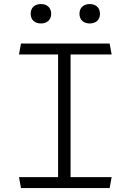

<svg xmlns="http://www.w3.org/2000/svg" viewBox="-20 -950 660 970"><path d="M273.5 0V-730H336.5V0ZM534 -730 544 -675H76L86 -730ZM76 -55H544L534 0H86ZM135 -880.5Q135 -903.5 149.2 -916.5Q163.5 -929.5 187 -929.5Q210 -929.5 224.2 -916.5Q238.5 -903.5 238.5 -880.5Q238.5 -857.5 224.2 -844.5Q210 -831.5 187 -831.5Q163.5 -831.5 149.2 -844.5Q135 -857.5 135 -880.5ZM381.5 -880.5Q381.5 -903.5 395.8 -916.5Q410 -929.5 433.5 -929.5Q456.5 -929.5 470.8 -916.5Q485 -903.5 485 -880.5Q485 -857.5 470.8 -844.5Q456.5 -831.5 433.5 -831.5Q410 -831.5 395.8 -844.5Q381.5 -857.5 381.5 -880.5Z"/></svg>

Font: Monaspace Argon Var
Style: Regular
Weight: 400
Designer: Riley Cran and the Lettermatic Team
Version: Version 1.000 (Monaspace Argon Var)